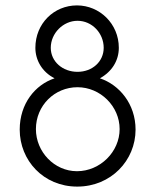

<svg xmlns="http://www.w3.org/2000/svg" viewBox="-20 -683 574 711"><path d="M168 -506C168 -560 214 -606 267 -606C321 -606 364 -560 364 -506C364 -455 322 -417 267 -417C212 -417 168 -455 168 -506ZM113 -205C113 -292 182 -360 267 -360C352 -360 423 -289 423 -205C423 -121 351 -49 265 -49C181 -49 113 -121 113 -205ZM53 -203C53 -89 141 8 266 8C391 8 482 -89 482 -203C482 -298 422 -369 350 -393C395 -418 420 -459 420 -506C420 -595 349 -663 265 -663C180 -663 111 -596 111 -506C111 -461 135 -417 182 -393C110 -369 53 -299 53 -203Z"/></svg>

Font: Josefin Sans
Style: Regular
Weight: 400
Designer: Santiago Orozco
Foundry: Typemade
Version: 1.000